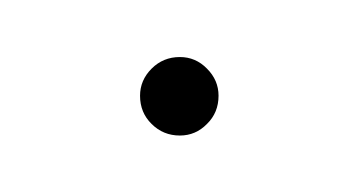

<svg xmlns="http://www.w3.org/2000/svg" viewBox="-20 -48 127 68"><path d="M29.6 -14.1Q29.6 -19.6 33.7 -23.7Q37.8 -27.8 43.7 -27.8Q49.3 -27.8 53.3 -23.7Q57.4 -19.6 57.4 -14.1Q57.4 -8.1 53.3 -4.1Q49.3 0 43.7 0Q37.8 0 33.7 -4.1Q29.6 -8.1 29.6 -14.1Z"/></svg>

Font: 26F Galaxy Sans Hairline
Style: Regular
Weight: 50
Designer: C₂₉H₂₅N₃O₅
Version: Version 1.100